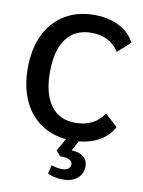

<svg xmlns="http://www.w3.org/2000/svg" viewBox="-101 -779 809 1083"><g transform="rotate(10 304.0 -237.5)"><path d="M511 -174 583 -109Q558 -59 507 -29Q456 1 387 8L356 65Q398 65 423.5 85Q449 105 449 140Q449 183 418.5 209Q388 235 336 235Q312 235 287.5 230Q263 225 248 217L260 167Q288 178 323 178Q344 178 356.5 168.5Q369 159 369 142Q369 126 350.5 117Q332 108 299 109L273 80L314 8Q228 0 164 -46Q100 -92 66 -170Q32 -248 32 -350Q32 -460 71 -541Q110 -622 182 -666Q254 -710 351 -710Q432 -710 493 -679Q554 -648 583 -592L511 -527Q457 -608 352 -608Q259 -608 209 -541.5Q159 -475 159 -350Q159 -226 208 -159Q257 -92 348 -92Q459 -92 511 -174Z"/></g></svg>

Font: Sarabun SemiBold
Style: Regular
Weight: 600
Designer: Suppakit Chalermlarp | Katatrad Co.,Ltd.
Foundry: Cadson Demak Co.,Ltd.
Version: Version 1.000; ttfautohint (v1.6)